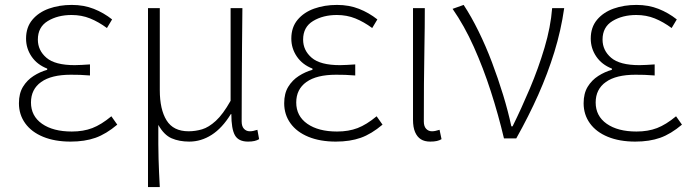

<svg xmlns="http://www.w3.org/2000/svg" viewBox="-20 -563 2817 781"><path d="M267 13Q203 13 155.5 -6.5Q108 -26 82.5 -61.5Q57 -97 57 -143Q57 -183 73.5 -210Q90 -237 116.5 -254Q143 -271 172 -279V-284Q131 -300 108.5 -333Q86 -366 86 -406Q86 -452 111.5 -482.5Q137 -513 179 -528Q221 -543 272 -543Q321 -543 361.5 -527Q402 -511 436 -484L415 -449Q381 -474 346.5 -488Q312 -502 271 -502Q215 -502 174.5 -477.5Q134 -453 134 -402Q134 -358 169 -328Q204 -298 284 -298Q300 -298 313 -299Q326 -300 346 -301V-256Q323 -258 305 -258.5Q287 -259 268 -259Q189 -259 147.5 -229.5Q106 -200 106 -146Q106 -91 151 -59.5Q196 -28 272 -28Q319 -28 355.5 -42Q392 -56 433 -90L457 -56Q412 -18 368.5 -2.5Q325 13 267 13Z M582 198V-530H630V-196Q630 -118 657.5 -73.5Q685 -29 747 -29Q775 -29 802 -37Q829 -45 858 -71.5Q887 -98 918 -153V-530H966Q965 -452 964.5 -375Q964 -298 963.5 -221.5Q963 -145 963 -69Q963 -49 972.5 -39Q982 -29 996 -29Q1004 -29 1010.5 -30.5Q1017 -32 1027 -35L1034 3Q1026 8 1015 10.5Q1004 13 989 13Q950 13 935.5 -13Q921 -39 921 -99H919Q884 -42 841 -14.5Q798 13 750 13Q709 13 678 -0.5Q647 -14 624 -55Q624 -10 624 23Q624 56 625 83.5Q626 111 627 138Q628 165 630 198Z M1346 13Q1282 13 1234.5 -6.5Q1187 -26 1161.5 -61.5Q1136 -97 1136 -143Q1136 -183 1152.5 -210Q1169 -237 1195.5 -254Q1222 -271 1251 -279V-284Q1210 -300 1187.5 -333Q1165 -366 1165 -406Q1165 -452 1190.5 -482.5Q1216 -513 1258 -528Q1300 -543 1351 -543Q1400 -543 1440.5 -527Q1481 -511 1515 -484L1494 -449Q1460 -474 1425.5 -488Q1391 -502 1350 -502Q1294 -502 1253.5 -477.5Q1213 -453 1213 -402Q1213 -358 1248 -328Q1283 -298 1363 -298Q1379 -298 1392 -299Q1405 -300 1425 -301V-256Q1402 -258 1384 -258.5Q1366 -259 1347 -259Q1268 -259 1226.5 -229.5Q1185 -200 1185 -146Q1185 -91 1230 -59.5Q1275 -28 1351 -28Q1398 -28 1434.5 -42Q1471 -56 1512 -90L1536 -56Q1491 -18 1447.5 -2.5Q1404 13 1346 13Z M1730 13Q1707 13 1692 3.5Q1677 -6 1668.5 -25.5Q1660 -45 1660 -76V-530H1708Q1708 -452 1706.5 -375Q1705 -298 1704.5 -221.5Q1704 -145 1704 -69Q1704 -49 1713.5 -39Q1723 -29 1737 -29Q1744 -29 1751 -30.5Q1758 -32 1768 -35L1776 3Q1768 8 1757 10.5Q1746 13 1730 13Z M2030 0Q2007 -97 1976.5 -191.5Q1946 -286 1907.5 -372Q1869 -458 1821 -527L1866 -543Q1897 -496 1926.5 -436Q1956 -376 1981 -310Q2006 -244 2026.5 -177Q2047 -110 2060 -49H2065Q2101 -122 2135.5 -203.5Q2170 -285 2195 -369Q2220 -453 2226 -530H2275Q2262 -439 2235 -351.5Q2208 -264 2169.5 -177.5Q2131 -91 2080 0Z M2564 13Q2500 13 2452.5 -6.5Q2405 -26 2379.5 -61.5Q2354 -97 2354 -143Q2354 -183 2370.5 -210Q2387 -237 2413.5 -254Q2440 -271 2469 -279V-284Q2428 -300 2405.5 -333Q2383 -366 2383 -406Q2383 -452 2408.5 -482.5Q2434 -513 2476 -528Q2518 -543 2569 -543Q2618 -543 2658.5 -527Q2699 -511 2733 -484L2712 -449Q2678 -474 2643.5 -488Q2609 -502 2568 -502Q2512 -502 2471.5 -477.5Q2431 -453 2431 -402Q2431 -358 2466 -328Q2501 -298 2581 -298Q2597 -298 2610 -299Q2623 -300 2643 -301V-256Q2620 -258 2602 -258.5Q2584 -259 2565 -259Q2486 -259 2444.5 -229.5Q2403 -200 2403 -146Q2403 -91 2448 -59.5Q2493 -28 2569 -28Q2616 -28 2652.5 -42Q2689 -56 2730 -90L2754 -56Q2709 -18 2665.5 -2.5Q2622 13 2564 13Z"/></svg>

Font: Noto Sans SC ExtraLight
Style: Regular
Weight: 250
Designer: Ryoko NISHIZUKA 西塚涼子 (kana, bopomofo & ideographs); Paul D. Hunt (Latin, Greek & Cyrillic); Sandoll Communications 산돌커뮤니
Foundry: Adobe
Version: Version 2.004-H2;hotconv 1.0.118;makeotfexe 2.5.65603